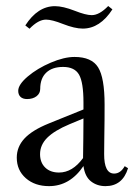

<svg xmlns="http://www.w3.org/2000/svg" viewBox="-20 -617 460 648"><path d="M259.3 -520.5Q232.4 -520.5 192.4 -536.1Q155.3 -550.8 135.3 -550.8Q109.4 -550.8 79.6 -520L65.4 -531.2Q107.4 -596.2 165.5 -596.2Q192.4 -596.2 232.4 -580.6Q269.5 -565.9 289.6 -565.9Q315.4 -565.9 345.2 -596.7L359.4 -585.4Q317.4 -520.5 259.3 -520.5ZM145.5 11.2Q97.7 11.2 67.1 -15.6Q36.6 -42.5 36.6 -85Q36.6 -121.6 62.7 -149.7Q88.9 -177.7 144.5 -200.2L261.7 -247.6V-271Q261.7 -338.9 246.8 -365Q231.9 -391.1 192.9 -391.1Q156.2 -391.1 136 -371.8Q115.7 -352.5 115.7 -316.9Q115.7 -301.8 103.3 -292.2Q90.8 -282.7 71.3 -282.7Q57.1 -282.7 49.3 -290Q41.5 -297.4 41.5 -310.5Q41.5 -331.5 73.7 -358.9Q106 -386.2 151.1 -405.5Q196.3 -424.8 231.4 -424.8Q289.1 -424.8 311 -389.9Q333 -355 333 -263.7Q333 -238.8 332.8 -211.2Q332.5 -183.6 332 -149.9Q331.5 -116.2 331.5 -97.7Q331.1 -31.2 365.2 -31.2Q386.7 -31.2 400.9 -56.2L412.1 -49.3Q393.6 11.2 335.9 11.2Q307.6 11.2 287.1 -4.9Q266.6 -21 261.7 -56.6Q215.8 11.2 145.5 11.2ZM115.2 -96.7Q115.2 -68.4 132.6 -51.5Q149.9 -34.7 179.2 -34.7Q224.6 -34.7 260.3 -83.5Q260.7 -106 261.2 -150.6Q261.7 -195.3 261.7 -217.3L214.8 -197.8Q163.6 -176.3 139.4 -152.1Q115.2 -127.9 115.2 -96.7Z"/></svg>

Font: Elstob 18pt
Style: Regular
Weight: 400
Designer: Peter S. Baker
Version: Version 1.015